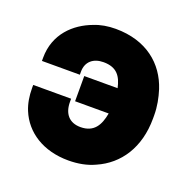

<svg xmlns="http://www.w3.org/2000/svg" viewBox="-103 -640 750 752"><g transform="rotate(20 272.0 -264.0)"><path d="M27 -208C27 -175 32 -145 43 -118C75 -40 152 10 257 10C297 10 334 3 366 -12C456 -51 513 -137 513 -258V-271C513 -308 506 -342 496 -374C465 -469 385 -538 256 -538C224 -538 194 -533 167 -522C94 -495 27 -434 27 -334V-321H185V-334C185 -375 213 -399 256 -399C312 -399 332 -368 342 -322H203V-217H343C334 -166 313 -129 257 -129C210 -129 185 -159 185 -208V-221H27Z"/></g></svg>

Font: Asimov Pro
Style: Ult
Weight: 900
Designer: Google
Version: Version 2.000980; 2014